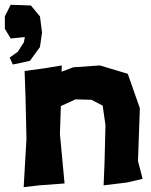

<svg xmlns="http://www.w3.org/2000/svg" viewBox="-38 -775 634 807"><path d="M6.8 -613.3 66.4 -619.1 62.5 -597.7 37.1 -557.6 2.9 -533.2 15.6 -503.9 53.7 -511.7 87.9 -519.5 129.9 -577.1 138.7 -638.7 129.9 -706.1 91.8 -752 6.8 -754.9 -17.6 -706.1V-654.3ZM65.4 -476.6 69.3 -367.2 73.2 -191.4 61.5 11.7 127.9 3.9 233.4 -3.9 213.9 -210.9 217.8 -329.1 279.3 -357.4 346.7 -355.5 393.6 -331.1 405.3 -249 401.4 -93.8 397.5 3.9 495.1 -7.8 561.5 -23.4 542 -97.7 549.8 -320.3 499 -464.8 381.8 -500 270.5 -492.2 220.7 -473.6 221.7 -500 151.4 -488.3Z"/></svg>

Font: MaokenAssortedSans-Lite
Style: Lite
Weight: 400
Version: Version 1.400